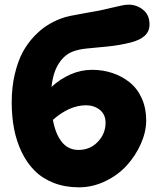

<svg xmlns="http://www.w3.org/2000/svg" viewBox="-20 -782 662 817"><path d="M315.9 15.1Q256.8 15.1 208.7 -3.7Q160.6 -22.5 127.7 -55.4Q94.7 -88.4 72.5 -134.3Q50.3 -180.2 40 -233.2Q29.8 -286.1 29.8 -346.2Q29.8 -411.6 43 -466.8Q56.2 -522 76.4 -559.6Q96.7 -597.2 125 -627Q153.3 -656.7 180.2 -673.6Q207 -690.4 236.8 -702.1Q255.4 -709.5 281 -714.8Q306.6 -720.2 342.8 -726.3Q378.9 -732.4 396 -735.8Q419.4 -740.2 449.2 -747.6Q479 -754.9 497.1 -758.5Q515.1 -762.2 526.9 -762.2Q562 -762.2 589.1 -740.2Q616.2 -718.3 616.2 -678.2Q616.2 -648.4 595.9 -629.9Q575.7 -611.3 536.1 -601.1Q486.8 -588.9 436.5 -584Q386.2 -579.1 350.1 -575.7Q314 -572.3 288.1 -562Q253.4 -548.3 229.5 -510.7Q205.6 -473.1 199.2 -412.1Q235.4 -445.8 279.8 -465.3Q324.2 -484.9 372.1 -484.9Q418 -484.9 458.7 -471.2Q499.5 -457.5 532 -431.4Q564.5 -405.3 583.3 -363.5Q602.1 -321.8 602.1 -270Q602.1 -221.2 579.6 -170.4Q557.1 -119.6 519.8 -78.4Q482.4 -37.1 428.2 -11Q374 15.1 315.9 15.1ZM346.2 -334Q275.4 -334 205.1 -272Q216.3 -210.9 243.4 -177.5Q270.5 -144 314 -144Q363.3 -144 396.2 -178.5Q429.2 -212.9 429.2 -259.8Q429.2 -294.9 404.8 -314.5Q380.4 -334 346.2 -334Z"/></svg>

Font: Shantell Sans Normal
Style: Regular
Weight: 800
Designer: Stephen Nixon, Anya Danilova, Shantell Martin
Foundry: Arrow Type
Version: Version 1.006;[559af2be0]